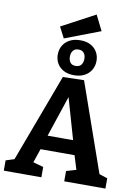

<svg xmlns="http://www.w3.org/2000/svg" viewBox="-119 -1240 951 1316"><g transform="rotate(10 356.5 -582.0)"><path d="M661 -66.7 624 -99.7 710 -71.7V0H423.3V-71.7L509.7 -97L496.3 -76.7L456.3 -207L478.3 -188.7H213.7L231 -205.7L188 -79.3L183.7 -94.3L264.3 -71.7V0H2.7V-71.7L86.3 -98.3L53.7 -70L289.7 -702.3L436.7 -706.3ZM250.3 -269 240.3 -288.3H454.7L440.7 -266L336.7 -627.3L370 -626.7ZM250.3 -964 210.7 -1040 443.7 -1164.3 496.7 -1058ZM362 -727.7Q320 -727.7 290.2 -743.5Q260.3 -759.3 244.5 -786.8Q228.7 -814.3 228.7 -848.3Q228.7 -883 244.7 -910.7Q260.7 -938.3 291.3 -954.8Q322 -971.3 365.3 -971.3Q407.7 -971.3 437 -955.5Q466.3 -939.7 482.2 -912.2Q498 -884.7 498 -850.7Q498 -817 482 -788.8Q466 -760.7 435.8 -744.2Q405.7 -727.7 362 -727.7ZM362.3 -792.3Q388.3 -792.3 401 -808.5Q413.7 -824.7 413.7 -850.3Q413.7 -875.3 401.3 -891Q389 -906.7 363.7 -906.7Q338.3 -906.7 325.7 -890.5Q313 -874.3 313 -848.7Q313 -823.7 325 -808Q337 -792.3 362.3 -792.3Z"/></g></svg>

Font: Bitter Thin
Style: Regular
Weight: 100
Designer: Sol Matas, and Bitter project Authors
Foundry: Sol Matas
Version: Version 2.002